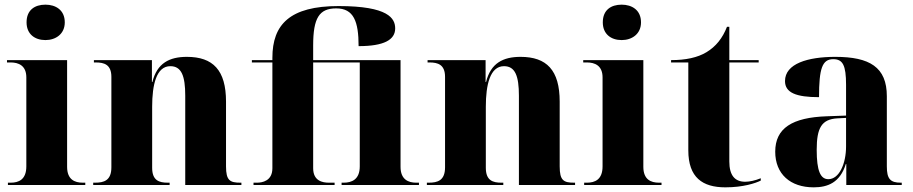

<svg xmlns="http://www.w3.org/2000/svg" viewBox="-20 -794 3918 824"><path d="M175 -622C219 -622 258 -648 258 -698C258 -751 219 -774 175 -774C129 -774 94 -751 94 -698C94 -648 129 -622 175 -622ZM14 0H346V-10H335C301 -10 268 -23 268 -78V-536H10V-526H26C59 -526 93 -513 93 -462V-80C93 -23 60 -10 26 -10H14Z M380 0H708V-10H700C663 -10 633 -19 633 -74V-336C633 -430 651 -510 711 -510C759 -510 775 -468 775 -383V0H1016V-10H1012C967 -10 950 -19 950 -80V-358C950 -493 894 -550 782 -550C707 -550 654 -523 634 -442H632V-536H383V-526H391C427 -526 458 -517 458 -464V-76C458 -19 426 -10 388 -10H380Z M1068 0H1416V-10H1391C1365 -10 1324 -17 1324 -72V-526H1524V-80C1524 -23 1489 -10 1455 -10H1446V0H1778V-10H1766C1733 -10 1699 -23 1699 -78V-536H1324V-599C1324 -717 1350 -758 1423 -758C1498 -758 1519 -702 1519 -596C1628 -596 1676 -623 1676 -672C1676 -715 1647 -768 1433 -768C1224 -768 1149 -689 1149 -546V-536H1061V-526H1149V-72C1149 -17 1105 -10 1083 -10H1068Z M1812 0H2140V-10H2132C2095 -10 2065 -19 2065 -74V-336C2065 -430 2083 -510 2143 -510C2191 -510 2207 -468 2207 -383V0H2448V-10H2444C2399 -10 2382 -19 2382 -80V-358C2382 -493 2326 -550 2214 -550C2139 -550 2086 -523 2066 -442H2064V-536H1815V-526H1823C1859 -526 1890 -517 1890 -464V-76C1890 -19 1858 -10 1820 -10H1812Z M2648 -622C2692 -622 2731 -648 2731 -698C2731 -751 2692 -774 2648 -774C2602 -774 2567 -751 2567 -698C2567 -648 2602 -622 2648 -622ZM2487 0H2819V-10H2808C2774 -10 2741 -23 2741 -78V-536H2483V-526H2499C2532 -526 2566 -513 2566 -462V-80C2566 -23 2533 -10 2499 -10H2487Z M3093 10C3170 10 3223 -8 3245 -19V-29C3220 -19 3197 -14 3178 -14C3134 -14 3110 -41 3110 -101V-526H3236V-536H3110V-679H3100C3081 -630 3052 -594 3012 -570C2974 -547 2923 -536 2860 -536V-526H2934V-149C2934 -32 2995 10 3093 10Z M3472 10C3532 10 3585 -10 3610 -90H3612V0H3850V-10H3846C3801 -10 3786 -26 3786 -80V-381C3786 -506 3712 -550 3565 -550C3447 -550 3349 -521 3349 -446C3349 -396 3397 -377 3495 -377C3495 -501 3509 -540 3556 -540C3597 -540 3611 -514 3611 -430V-298L3529 -295C3380 -290 3307 -244 3307 -143C3307 -47 3372 10 3472 10ZM3535 -25C3501 -25 3485 -61 3485 -151C3485 -245 3506 -282 3573 -286L3611 -288V-166C3611 -90 3581 -25 3535 -25Z"/></svg>

Font: Noto Serif Display ExtraBold
Style: Regular
Weight: 800
Designer: Monotype Design Team
Foundry: Monotype Imaging Inc.
Version: Version 2.009